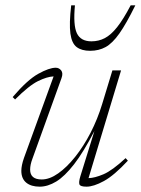

<svg xmlns="http://www.w3.org/2000/svg" viewBox="-20 -690 528 720"><path d="M281.5 -29.5 334 -198.5Q293 -119.5 257.8 -74Q222.5 -28.5 190.8 -9.2Q159 10 129 10Q96.5 10 78.2 -5.2Q60 -20.5 60 -49.5Q60 -69.5 70 -98L181 -403.5Q156.5 -402.5 122.5 -385.8Q88.5 -369 36.5 -317L27.5 -326Q82.5 -390.5 123.5 -413.2Q164.5 -436 189 -436Q201.5 -436 209.5 -425.8Q217.5 -415.5 210.5 -396.5L101.5 -94.5Q93 -72 93 -54Q93 -17 136.5 -17Q166 -17 198.2 -39.8Q230.5 -62.5 262 -102Q293.5 -141.5 319.8 -192.5Q346 -243.5 363 -299.5L401.5 -426H434L312 -22Q335 -22.5 368 -36.5Q401 -50.5 451 -97L459.5 -87.5Q408 -32 369.5 -11Q331 10 304.5 10Q281.5 10 278 1.8Q274.5 -6.5 281.5 -29.5ZM323 -535Q350 -535 373 -547Q396 -559 419.2 -588.2Q442.5 -617.5 470 -670H487.5Q453.5 -601 427.5 -564.2Q401.5 -527.5 376 -513.5Q350.5 -499.5 318 -499.5Q286 -499.5 267.5 -513.5Q249 -527.5 244 -564.2Q239 -601 247 -670H261Q254 -596 268.2 -565.5Q282.5 -535 323 -535Z"/></svg>

Font: Newsreader 16pt ExtraLight
Style: Italic
Weight: 275
Italic angle: -17°
Designer: Hugues Gentile
Foundry: Production Type
Version: Version 1.003; ttfautohint (v1.8.3)